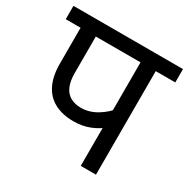

<svg xmlns="http://www.w3.org/2000/svg" viewBox="-144 -753 871 885"><g transform="rotate(30 291.5 -311.0)"><path d="M479 -551V0H398V-244L417 -217Q392 -193 352.5 -177Q313 -161 266 -161Q207 -161 165 -183Q123 -205 101 -249.5Q79 -294 79 -360V-551H0V-622H583V-551ZM398 -551H160V-357Q160 -314 172 -286.5Q184 -259 207.5 -245.5Q231 -232 264 -232Q308 -232 348.5 -256.5Q389 -281 414 -315L398 -263Z"/></g></svg>

Font: lhindi25
Style: Book
Weight: 400
Designer: Jelle Bosma - Monotype Design Team
Foundry: Monotype Imaging Inc.
Version: Version 2.003